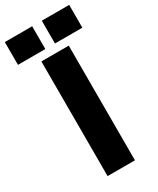

<svg xmlns="http://www.w3.org/2000/svg" viewBox="-322 -994 874 1062"><g transform="rotate(-30 114.5 -463.0)"><path d="M205.1 0H30.3V-732.4H205.1ZM319.8 -780.8H145V-926.3H319.8ZM83.5 -780.8H-91.3V-926.3H83.5Z"/></g></svg>

Font: Anton
Style: Regular
Weight: 400
Designer: Vernon Adams, Tural Alisoy
Foundry: Vernon Adams
Version: Version 2.300